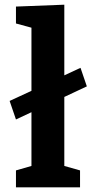

<svg xmlns="http://www.w3.org/2000/svg" viewBox="-20 -798 409 818"><path d="M350 -430 254 -385V-91L321 -72V0H48V-72L114 -91V-320L48 -289L21 -368L114 -411V-680L48 -698V-770L254 -778V-477L323 -509Z"/></svg>

Font: Bitter Pro
Style: Bold
Weight: 700
Designer: Sol Matas, and Bitter project Authors
Foundry: Sol Matas
Version: Version 1.010